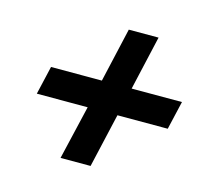

<svg xmlns="http://www.w3.org/2000/svg" viewBox="-82 -699 758 704"><g transform="rotate(15 297.5 -346.5)"><path d="M581 -400 556 -292H365L318 -87H204L252 -292H59L84 -400H277L324 -606H437L390 -400Z"/></g></svg>

Font: Prodigy Sans SemiBold
Style: Italic
Weight: 600
Italic angle: -13°
Designer: Wei Huang
Foundry: Wei Huang
Version: Version 1.003; ttfautohint (v1.8.3)